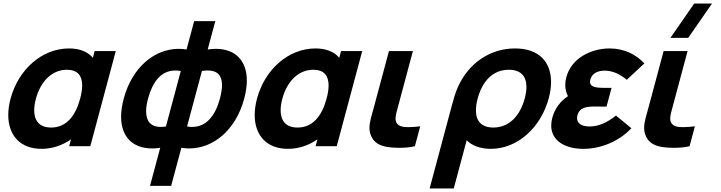

<svg xmlns="http://www.w3.org/2000/svg" viewBox="-20 -830 4092 1090"><path d="M517.3 -540 507.2 -502C478.3 -536 432.9 -555 372.4 -555C217.4 -555 84.2 -435 40 -270C31.2 -237.2 26.9 -206 26.9 -177.1C26.9 -63.2 93.6 15 215.6 15C276.6 15 335 -5 383.1 -39L372.7 0H492.7L637.3 -540ZM270.1 -106C201.8 -106 174.2 -146.7 174.2 -204C174.2 -224 177.6 -246 183.7 -269C211.3 -372 277.9 -434 359.9 -434C420.8 -434 446.5 -400.1 446.5 -344.9C446.5 -323 442.5 -297.8 435 -270C408.7 -172 357.1 -106 270.1 -106Z M831.7 225H951.7L1009.6 9C1024.5 11.5 1039.3 12.7 1054.1 12.7C1189.8 12.7 1318 -89.6 1366.4 -270C1376.5 -307.7 1381.3 -342 1381.3 -372.7C1381.3 -488.7 1312.9 -552.7 1205.6 -552.7C1190.8 -552.7 1175.3 -551.5 1159.1 -549L1202.3 -710H1082.3L1039.1 -549C1024.3 -551.5 1009.4 -552.7 994.7 -552.7C859 -552.7 730.7 -450.4 682.4 -270C672.3 -232.3 667.5 -198 667.5 -167.3C667.5 -51.3 735.9 12.7 843.2 12.7C857.9 12.7 873.4 11.5 889.6 9ZM922 -112C911.4 -110.3 901.6 -109.5 892.7 -109.5C833.9 -109.5 809.5 -144.2 809.5 -198.1C809.5 -219.4 813.3 -243.7 820.4 -270C845.1 -362.3 892.1 -429.8 975.9 -429.8C985.6 -429.8 995.8 -428.9 1006.4 -427ZM1042 -112 1126.4 -427C1138.5 -428.9 1149.4 -429.9 1159.4 -429.9C1217.3 -429.9 1240.4 -398.1 1240.4 -346.8C1240.4 -324.6 1236 -298.6 1228.4 -270C1202.9 -174.8 1152.3 -109.4 1070.9 -109.4C1061.7 -109.4 1052.1 -110.3 1042 -112Z M1916.3 -540 1906.2 -502C1877.3 -536 1831.9 -555 1771.4 -555C1616.4 -555 1483.2 -435 1439 -270C1430.2 -237.2 1425.9 -206 1425.9 -177.1C1425.9 -63.2 1492.6 15 1614.6 15C1675.6 15 1734 -5 1782.1 -39L1771.7 0H1891.7L2036.3 -540ZM1669.1 -106C1600.8 -106 1573.2 -146.7 1573.2 -204C1573.2 -224 1576.6 -246 1582.7 -269C1610.3 -372 1676.9 -434 1758.9 -434C1819.8 -434 1845.5 -400.1 1845.5 -344.9C1845.5 -323 1841.5 -297.8 1834 -270C1807.7 -172 1756.1 -106 1669.1 -106Z M2176.3 4C2193.8 7.2 2219.3 9.2 2246.2 9.2C2277.6 9.2 2311 6.5 2335.4 0L2365.7 -113C2343.6 -110.1 2319.8 -108.2 2298.6 -108.2C2290.8 -108.2 2283.4 -108.5 2276.6 -109C2256.1 -111 2235.3 -119 2227.9 -140C2226.2 -144.8 2225.5 -150.2 2225.5 -156.3C2225.5 -176.4 2233.8 -203.1 2242.9 -237L2324.1 -540H2188.1L2104.7 -229C2090.7 -176.7 2077.5 -138.8 2077.5 -104.3C2077.5 -90.5 2079.6 -77.3 2084.5 -64C2102.7 -16 2140.2 -3 2176.3 4Z M2419 240H2556L2629.4 -34C2657.4 -4 2706.3 15 2766.3 15C2919.3 15 3051 -107 3095.2 -272C3104 -304.9 3108.4 -336.1 3108.4 -364.8C3108.4 -478.6 3039.7 -555 2904 -555C2759 -555 2639.7 -468 2581.4 -340C2564.5 -303 2554.6 -266 2544.9 -230ZM2780.7 -106C2714.1 -106 2681.8 -142.1 2681.8 -203.5C2681.8 -223.2 2685.1 -245.5 2691.6 -270C2717.9 -368 2776.6 -434 2868.6 -434C2936.2 -434 2968.6 -397.7 2968.6 -336.4C2968.6 -317 2965.4 -295.1 2958.9 -271C2932.7 -173 2870.7 -106 2780.7 -106Z M3476.8 -174C3428.3 -135 3379.2 -112 3327.2 -112C3281.2 -112 3256 -130.1 3256 -159.6C3256 -164.7 3256.8 -170.2 3258.3 -176C3270.3 -220.8 3312.5 -225.3 3357.5 -225.3C3368.8 -225.3 3380.2 -225 3391.4 -225H3423.4L3451.8 -331H3419.8C3370.1 -331 3329.7 -333.4 3329.7 -365.4C3329.7 -369.4 3330.4 -374 3331.7 -379C3341.6 -416 3377.1 -429 3413.1 -429C3461.1 -429 3505.7 -405 3538.2 -377L3638.1 -470C3590.8 -521 3522.9 -555 3440.9 -555C3336.9 -555 3224.4 -501 3195.2 -392C3191.1 -376.9 3189 -362.1 3189 -347.5C3189 -326 3193.7 -304.9 3204.3 -284C3161.7 -256 3129.4 -213.5 3115.6 -162C3111.3 -146 3109.3 -131.1 3109.3 -117.2C3109.3 -30.3 3188.7 15 3292.1 15C3393.1 15 3495.9 -29 3564.5 -102Z M3887 -615 4022.2 -810H3921.2L3786 -615ZM3735.6 4C3753.2 7.2 3778.7 9.2 3805.5 9.2C3837 9.2 3870.3 6.5 3894.7 0L3925 -113C3903 -110.1 3879.1 -108.2 3857.9 -108.2C3850.1 -108.2 3842.7 -108.5 3835.9 -109C3815.5 -111 3794.6 -119 3787.2 -140C3785.5 -144.8 3784.8 -150.2 3784.8 -156.3C3784.8 -176.4 3793.1 -203.1 3802.2 -237L3883.4 -540H3747.4L3664.1 -229C3650.1 -176.7 3636.8 -138.8 3636.8 -104.3C3636.8 -90.5 3638.9 -77.3 3643.9 -64C3662 -16 3699.5 -3 3735.6 4Z"/></svg>

Font: Manrope
Style: ExtraBoldItalic
Weight: 800
Italic angle: -15°
Designer: Mikhail Sharanda
Foundry: Mikhail Sharanda
Version: Version 4.502;hotconv 1.0.109;makeotfexe 2.5.65596